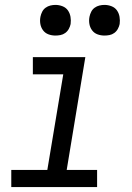

<svg xmlns="http://www.w3.org/2000/svg" viewBox="-20 -763 540 783"><path d="M26 0V-70H173L238 -460H114V-530H328L252 -70H376V0ZM406 -618Q391 -618 377.5 -623Q364 -628 355.5 -639.5Q347 -651 344.5 -665.5Q342 -680 345 -695Q347 -705 352 -715Q357 -725 366 -731.5Q375 -738 385.5 -740.5Q396 -743 406 -743Q421 -743 435 -737.5Q449 -732 457 -720.5Q465 -709 467.5 -694.5Q470 -680 468 -665Q466 -655 460.5 -645Q455 -635 446 -628.5Q437 -622 426.5 -620Q416 -618 406 -618ZM206 -618Q191 -618 177.5 -623Q164 -628 155.5 -639.5Q147 -651 144.5 -665.5Q142 -680 145 -695Q147 -705 152 -715Q157 -725 166 -731.5Q175 -738 185.5 -740.5Q196 -743 206 -743Q221 -743 235 -737.5Q249 -732 257 -720.5Q265 -709 267.5 -694.5Q270 -680 268 -665Q266 -655 260.5 -645Q255 -635 246 -628.5Q237 -622 226.5 -620Q216 -618 206 -618Z"/></svg>

Font: Iosevka Curly Slab Oblique
Style: Regular
Weight: 400
Italic angle: -9°
Monospace: yes
Designer: Belleve Invis
Foundry: Belleve Invis
Version: Version 11.1.0; ttfautohint (v1.8.3)